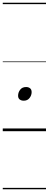

<svg xmlns="http://www.w3.org/2000/svg" viewBox="-20 -950 353 1390"><path d="M152 -221Q134 -221 122.5 -230Q111 -239 111 -257Q111 -281 126 -300.5Q141 -320 169 -320Q186 -320 197.5 -311Q209 -302 209 -283Q209 -260 194 -240.5Q179 -221 152 -221ZM0 410H313V420H0ZM0 -20H313V0H0ZM0 -505H313V-500H0ZM0 -930H313V-920H0Z"/></svg>

Font: Playwrite DE LA Guides
Style: Regular
Weight: 400
Designer: Veronika Burian, José Scaglione
Foundry: TypeTogether
Version: Version 1.003